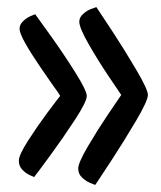

<svg xmlns="http://www.w3.org/2000/svg" viewBox="-20 -520 454 540"><path d="M248 0Q244 -1 232.5 -6Q221 -11 210.5 -21Q200 -31 200 -46Q200 -62 227 -108Q254 -154 283 -197Q312 -240 321 -253Q312 -266 283.5 -308.5Q255 -351 229 -396.5Q203 -442 203 -459Q203 -471 213.5 -480.5Q224 -490 235.5 -494.5Q247 -499 251 -500Q262 -484 297 -430.5Q332 -377 364 -322.5Q396 -268 396 -253Q396 -237 363 -181Q330 -125 294.5 -70.5Q259 -16 248 0ZM76 -22Q73 -23 62.5 -28Q52 -33 42.5 -43Q33 -53 33 -68Q33 -84 59 -124.5Q85 -165 112.5 -202Q140 -239 149 -250Q151 -250 124 -287Q119 -294 93 -332Q67 -370 51 -398.5Q35 -427 35 -439Q35 -451 45 -460.5Q55 -470 65.5 -474.5Q76 -479 79 -480Q90 -465 125 -416Q160 -367 192 -316Q224 -265 224 -250Q224 -234 191 -183.5Q158 -133 122.5 -84.5Q87 -36 76 -22Z"/></svg>

Font: Yanone Kaffeesatz
Style: Regular
Weight: 400
Designer: Yanone (Cyrillic: Daniel Pouzeot & Huerta Tipografica)
Foundry: Yanone
Version: Version 1.100;PS 001.100;hotconv 1.0.70;makeotf.lib2.5.58329